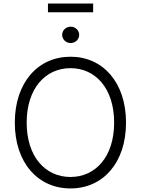

<svg xmlns="http://www.w3.org/2000/svg" viewBox="-20 -1059 799 1089"><path d="M379.9 9.8C564 9.8 694.8 -135.7 694.8 -363.3C694.8 -591.3 564 -737.3 379.9 -737.3C195.8 -737.3 64 -591.3 64 -363.3C64 -135.7 195.3 9.8 379.9 9.8ZM379.9 -55.2C236.8 -55.2 131.3 -170.4 131.3 -363.3C131.3 -557.6 237.8 -672.4 379.9 -672.4C521.5 -672.4 627.4 -557.6 627.4 -363.3C627.4 -169.9 521.5 -55.2 379.9 -55.2ZM380.9 -814.9C407.2 -814.9 429.2 -835.4 429.2 -861.3C429.2 -887.2 407.2 -907.7 380.9 -907.7C354.5 -907.7 332.5 -887.2 332.5 -861.3C332.5 -835.4 354.5 -814.9 380.9 -814.9ZM508.3 -1039.1H252V-989.3H508.3Z"/></svg>

Font: Raveo Light
Style: Regular
Weight: 300
Designer: Jakub Foglar, Rasmus Andersson (Inter)
Foundry: Jakubfoglar.com
Version: Version 1.100;Glyphs 3.2.3 (3260)